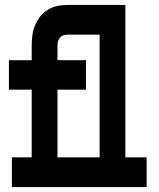

<svg xmlns="http://www.w3.org/2000/svg" viewBox="-20 -755 640 775"><path d="M382 -120V-615H251Q243 -615 234.5 -612Q226 -609 221 -602.5Q216 -596 214 -587.5Q212 -579 212 -570V-512H327V-393H212V-120ZM28 0V-120H108V-393H16V-512H108V-570Q108 -591 110.5 -611.5Q113 -632 121 -651.5Q129 -671 141.5 -687.5Q154 -704 172 -715Q190 -726 210 -730.5Q230 -735 251 -735H486V-120H572V0Z"/></svg>

Font: Iosevka Curly Slab HvEx
Style: Regular
Weight: 900
Width: 7
Monospace: yes
Designer: Belleve Invis
Foundry: Belleve Invis
Version: Version 11.1.0; ttfautohint (v1.8.3)